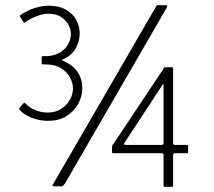

<svg xmlns="http://www.w3.org/2000/svg" viewBox="-20 -720 828 742"><path d="M616 2Q612 2 612 -2V-121Q612 -128 605 -128H418Q413 -128 413 -132V-153Q413 -156 414.5 -159Q416 -162 418 -163L611 -453Q612 -457 614.5 -458.5Q617 -460 619 -460H645Q649 -460 649 -455V-167Q649 -160 656 -160H704Q707 -160 707 -157V-132Q707 -128 704 -128H656Q649 -128 649 -121V-2Q649 2 646 2ZM465 -160H605Q612 -160 612 -167V-391Q612 -394 610.5 -394.5Q609 -395 608 -392L461 -168Q459 -164 459.5 -162Q460 -160 465 -160ZM166 -253Q146 -253 125 -258Q104 -263 86 -272.5Q68 -282 56 -295Q55 -297 54.5 -299Q54 -301 56 -303L70 -320Q73 -325 77 -321Q95 -303 117.5 -294Q140 -285 164 -285Q195 -285 217 -299.5Q239 -314 250.5 -335Q262 -356 262 -378Q262 -400 250 -421.5Q238 -443 215 -457Q192 -471 157 -471Q155 -471 151.5 -471Q148 -471 146 -471Q144 -471 142.5 -472Q141 -473 141 -476V-498Q141 -503 146 -503Q149 -503 152.5 -503Q156 -503 163 -503Q192 -505 212.5 -517.5Q233 -530 243.5 -549.5Q254 -569 254 -589Q254 -608 244 -625.5Q234 -643 215 -655Q196 -667 167 -667Q146 -667 120.5 -657Q95 -647 79 -635Q73 -629 70 -636L58 -655Q56 -657 57 -659Q58 -661 59 -662Q75 -673 94 -681.5Q113 -690 132.5 -694Q152 -698 168 -698Q207 -698 234 -683Q261 -668 274.5 -643.5Q288 -619 288 -591Q288 -561 273 -534Q258 -507 227 -492Q219 -489 219 -488Q219 -487 228 -483Q262 -468 280 -441.5Q298 -415 298 -378Q298 -347 282 -318.5Q266 -290 237 -271.5Q208 -253 166 -253ZM189 0Q183 0 183 -3Q183 -6 185 -8L582 -693Q585 -699 586.5 -699.5Q588 -700 593 -700H620Q625 -700 626 -698Q627 -696 623 -688L230 -9Q227 -6 224 -3Q221 0 217 0Z"/></svg>

Font: Glory Light
Style: Regular
Weight: 300
Version: Version 1.011